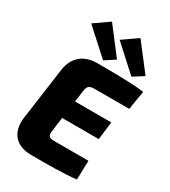

<svg xmlns="http://www.w3.org/2000/svg" viewBox="-228 -1073 1053 1187"><g transform="rotate(30 298.0 -479.0)"><path d="M356 -773 212 -961 106 -887 284 -726ZM560 -773 415 -961 309 -887 486 -726ZM326 -547H574L596 -681C504 -693 378 -693 262 -693C162 -693 103 -637 90 -548L38 -174C24 -69 77 3 192 3C294 3 419 4 512 -7L516 -143H269C236 -143 224 -156 229 -187L243 -291H504L520 -419H261L272 -501C276 -536 290 -547 326 -547Z"/></g></svg>

Font: Exo 2 Extra Bold
Style: Italic
Weight: 800
Italic angle: -8°
Designer: Natanael Gama
Version: Version 1.001;PS 001.001;hotconv 1.0.88;makeotf.lib2.5.64775